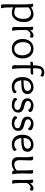

<svg xmlns="http://www.w3.org/2000/svg" viewBox="1619 -2374 1008 4286"><g transform="rotate(90 2123.0 -231.0)"><path d="M76 196 79 -249Q79 -407 60 -460Q78 -468 99 -468Q142 -468 142 -418Q218 -475 296.5 -475Q375 -475 423.5 -421.5Q472 -368 472 -259Q472 -103 377 -29Q327 10 262.5 10Q198 10 145 -24Q145 146 152 186.5Q159 227 165 245Q147 253 121.5 253Q96 253 86 240Q76 227 76 196ZM147 -76Q193 -46 267 -46Q312 -46 344 -76Q401 -132 401 -244Q401 -334 366.5 -376.5Q332 -419 271 -419Q210 -419 145 -364Q147 -144 147 -76Z M582 -54 584 -231Q584 -374 577 -465Q593 -468 611 -468Q654 -468 654 -430Q654 -428 653.5 -416.5Q653 -405 653 -395Q673 -426 706.5 -450.5Q740 -475 768 -475Q822 -475 822 -436Q822 -417 802 -391Q780 -410 753 -410Q726 -410 698 -388Q670 -366 651 -330Q650 -296 650 -182Q650 -68 669 -5Q651 3 626.5 3Q602 3 592 -10Q582 -23 582 -54Z M1285 -232Q1285 -122 1225 -56Q1165 10 1067.5 10Q970 10 910 -56Q850 -122 850 -232Q850 -342 910 -408.5Q970 -475 1067.5 -475Q1165 -475 1225 -408.5Q1285 -342 1285 -232ZM1067.5 -46Q1137 -46 1176 -93Q1215 -140 1215 -222Q1215 -304 1175 -361.5Q1135 -419 1066 -419Q997 -419 958.5 -371.5Q920 -324 920 -242Q920 -160 959 -103Q998 -46 1067.5 -46Z M1436 -49 1438 -409Q1405 -409 1360 -404Q1357 -414 1357 -431Q1357 -459 1394 -463Q1416 -465 1438 -465Q1438 -615 1482 -668Q1522 -715 1602 -715Q1638 -715 1664 -704Q1690 -693 1690 -674Q1690 -655 1670 -628Q1636 -659 1586 -659Q1536 -659 1520 -624Q1504 -589 1504 -512V-465Q1601 -465 1640 -469Q1644 -461 1644 -443.5Q1644 -426 1633.5 -419Q1623 -412 1595.5 -411Q1568 -410 1504 -410V-202Q1504 -69 1523 -5Q1505 3 1481 3Q1457 3 1446.5 -9Q1436 -21 1436 -49Z M1923 -475Q1993 -475 2036.5 -435.5Q2080 -396 2080 -350Q2080 -304 2066 -278Q2052 -252 2029.5 -237Q2007 -222 1965 -214Q1901 -202 1773 -202Q1781 -130 1816.5 -88Q1852 -46 1922 -46Q1992 -46 2021 -98Q2061 -82 2061 -54Q2061 -26 2015.5 -8Q1970 10 1914 10Q1820 10 1760 -49.5Q1700 -109 1700 -228.5Q1700 -348 1766.5 -411.5Q1833 -475 1923 -475ZM1919 -420Q1859 -420 1816.5 -379Q1774 -338 1772 -252Q1915 -252 1962 -273Q1982 -282 1996.5 -299Q2011 -316 2011 -344.5Q2011 -373 1984.5 -396.5Q1958 -420 1919 -420Z M2435 -354Q2424 -383 2390 -401Q2356 -419 2320.5 -419Q2285 -419 2260 -400.5Q2235 -382 2235 -350Q2235 -318 2261.5 -301Q2288 -284 2326 -275Q2364 -266 2402 -254.5Q2440 -243 2466.5 -213Q2493 -183 2493 -135Q2493 -64 2442 -27Q2391 10 2325.5 10Q2260 10 2212.5 -13Q2165 -36 2165 -70Q2165 -99 2210 -112Q2221 -80 2257.5 -63Q2294 -46 2337 -46Q2380 -46 2406.5 -65Q2433 -84 2433 -119Q2433 -154 2406.5 -170Q2380 -186 2342 -194.5Q2304 -203 2266 -214.5Q2228 -226 2201.5 -258Q2175 -290 2175 -345.5Q2175 -401 2226.5 -438Q2278 -475 2334 -475Q2390 -475 2435 -454Q2480 -433 2480 -399Q2480 -365 2435 -354Z M2844 -354Q2833 -383 2799 -401Q2765 -419 2729.5 -419Q2694 -419 2669 -400.5Q2644 -382 2644 -350Q2644 -318 2670.5 -301Q2697 -284 2735 -275Q2773 -266 2811 -254.5Q2849 -243 2875.5 -213Q2902 -183 2902 -135Q2902 -64 2851 -27Q2800 10 2734.5 10Q2669 10 2621.5 -13Q2574 -36 2574 -70Q2574 -99 2619 -112Q2630 -80 2666.5 -63Q2703 -46 2746 -46Q2789 -46 2815.5 -65Q2842 -84 2842 -119Q2842 -154 2815.5 -170Q2789 -186 2751 -194.5Q2713 -203 2675 -214.5Q2637 -226 2610.5 -258Q2584 -290 2584 -345.5Q2584 -401 2635.5 -438Q2687 -475 2743 -475Q2799 -475 2844 -454Q2889 -433 2889 -399Q2889 -365 2844 -354Z M3211 -475Q3281 -475 3324.5 -435.5Q3368 -396 3368 -350Q3368 -304 3354 -278Q3340 -252 3317.5 -237Q3295 -222 3253 -214Q3189 -202 3061 -202Q3069 -130 3104.5 -88Q3140 -46 3210 -46Q3280 -46 3309 -98Q3349 -82 3349 -54Q3349 -26 3303.5 -8Q3258 10 3202 10Q3108 10 3048 -49.5Q2988 -109 2988 -228.5Q2988 -348 3054.5 -411.5Q3121 -475 3211 -475ZM3207 -420Q3147 -420 3104.5 -379Q3062 -338 3060 -252Q3203 -252 3250 -273Q3270 -282 3284.5 -299Q3299 -316 3299 -344.5Q3299 -373 3272.5 -396.5Q3246 -420 3207 -420Z M3856 -430 3852 -203Q3852 -76 3871 -5Q3851 3 3834 3Q3788 3 3788 -47Q3716 10 3629 10Q3487 10 3487 -131L3490 -309Q3490 -400 3473 -460Q3493 -468 3515.5 -468Q3538 -468 3549.5 -456.5Q3561 -445 3561 -417Q3561 -417 3555 -158Q3555 -104 3581.5 -75Q3608 -46 3650 -46Q3722 -46 3785 -101Q3784 -144 3784 -261Q3784 -378 3777 -465Q3793 -468 3811 -468Q3856 -468 3856 -430Z M3996 -54 3998 -231Q3998 -374 3991 -465Q4007 -468 4025 -468Q4068 -468 4068 -430Q4068 -428 4067.5 -416.5Q4067 -405 4067 -395Q4087 -426 4120.5 -450.5Q4154 -475 4182 -475Q4236 -475 4236 -436Q4236 -417 4216 -391Q4194 -410 4167 -410Q4140 -410 4112 -388Q4084 -366 4065 -330Q4064 -296 4064 -182Q4064 -68 4083 -5Q4065 3 4040.5 3Q4016 3 4006 -10Q3996 -23 3996 -54Z"/></g></svg>

Font: Overlock Mod
Style: Regular
Weight: 400
Designer: Dario Muhafara
Foundry: Dario Manuel Muhafara
Version: Version 1.001